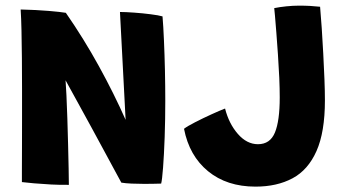

<svg xmlns="http://www.w3.org/2000/svg" viewBox="-20 -668 1270 697"><path d="M230 3Q199.5 3.5 166 1.8Q132.5 0 103.8 -2.5Q75 -5 59.5 -7Q59.5 -13 59.5 -46Q59.5 -79 59.8 -128.8Q60 -178.5 60 -236Q60 -293.5 60 -348.5Q60 -402.5 59.5 -456.5Q59 -510.5 58 -556.8Q57 -603 55 -633.5Q68 -633.5 99 -632Q130 -630.5 163.5 -627.8Q197 -625 219 -621.5Q284.5 -527 339.2 -427.5Q394 -328 436 -233L415.5 -624.5Q435.5 -624.5 466.8 -622.2Q498 -620 527.2 -616.2Q556.5 -612.5 570 -608.5Q573 -573 575.2 -521Q577.5 -469 578.8 -411.5Q580 -354 580 -302Q580 -235 577.8 -170.5Q575.5 -106 572 -60Q568.5 -14 565 -1.5Q551 -1 535.2 -0.8Q519.5 -0.5 503.5 -0.5Q480 -0.5 457.8 -1.5Q435.5 -2.5 420.5 -5Q415 -15 399.2 -44.2Q383.5 -73.5 361.2 -114.5Q339 -155.5 313.8 -202Q288.5 -248.5 263.5 -293.8Q238.5 -339 218 -376.5Q219.5 -359.5 221.2 -322.2Q223 -285 224.5 -237.8Q226 -190.5 227.2 -142.5Q228.5 -94.5 229.2 -55.5Q230 -16.5 230 3ZM907.5 9.5Q803.5 9.5 735.2 -46.5Q667 -102.5 648 -200.5Q659.5 -209.5 688.2 -224.2Q717 -239 747.8 -253Q778.5 -267 797 -274Q811 -219 843.5 -181.8Q876 -144.5 916.5 -144.5Q960.5 -144.5 978 -186.8Q995.5 -229 995.5 -314.5Q995.5 -345.5 993.8 -386.2Q992 -427 989 -469.8Q986 -512.5 983.2 -549.5Q980.5 -586.5 978.2 -610.8Q976 -635 975.5 -638.5Q995 -642.5 1019.2 -645Q1043.5 -647.5 1065 -647.5Q1087.5 -647.5 1105.8 -646.5Q1124 -645.5 1142 -643.5Q1145 -610 1148 -565.5Q1151 -521 1153.5 -473Q1156 -425 1157.8 -380.5Q1159.5 -336 1159.5 -303.5Q1159.5 -188.5 1129 -119.8Q1098.5 -51 1042 -20.8Q985.5 9.5 907.5 9.5Z"/></svg>

Font: Grandstander
Style: Bold
Weight: 700
Designer: Tyler Finck
Foundry: Etcetera Type Co
Version: Version 1.200; ttfautohint (v1.8.3)